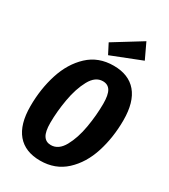

<svg xmlns="http://www.w3.org/2000/svg" viewBox="-228 -1047 1033 1172"><g transform="rotate(30 289.0 -461.0)"><path d="M568 -451Q568 -329 534 -222.5Q500 -116 428 -49.5Q356 17 250 17Q144 17 88.5 -48.5Q33 -114 33 -242Q33 -363 67 -469.5Q101 -576 172.5 -643Q244 -710 351 -710Q457 -710 512.5 -644.5Q568 -579 568 -451ZM189 -214Q189 -153 206.5 -125.5Q224 -98 259 -98Q313 -98 347 -159.5Q381 -221 396 -308.5Q411 -396 411 -477Q411 -539 394 -567Q377 -595 341 -595Q288 -595 254 -532.5Q220 -470 204.5 -381.5Q189 -293 189 -214ZM448 -939 499 -831 288 -748 252 -818Z"/></g></svg>

Font: Fira Sans Extra Condensed
Style: Bold Italic
Weight: 700
Width: 3
Italic angle: -8°
Designer: Carrois Corporate & Edenspiekermann AG
Foundry: Carrois Corporate GbR & Edenspiekermann AG
Version: Version 4.203